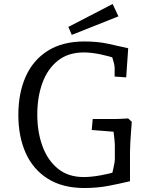

<svg xmlns="http://www.w3.org/2000/svg" viewBox="-20 -928 763 963"><path d="M403 15Q294 15 220 -31.5Q146 -78 109 -160.5Q72 -243 72 -352Q72 -461 109 -544Q146 -627 220 -673.5Q294 -720 403 -720Q468 -720 520 -709Q572 -698 623 -686L613 -540L555 -544V-590Q555 -601 547.5 -625.5Q540 -650 535 -666L563 -634Q529 -646 483.5 -655.5Q438 -665 400 -665Q322 -665 270 -623.5Q218 -582 192.5 -511.5Q167 -441 167 -353Q167 -266 193 -195Q219 -124 270.5 -82Q322 -40 400 -40Q435 -40 481.5 -48Q528 -56 564 -68L538 -36Q543 -59 549.5 -88Q556 -117 556 -128V-196Q556 -209 554 -229Q552 -249 549.5 -268Q547 -287 545 -298L580 -265L440 -276L445 -331H556Q566 -331 586 -332Q606 -333 623 -334L641 -317Q639 -292 637 -264.5Q635 -237 633.5 -211Q632 -185 632 -164V-19Q582 -7 525 4Q468 15 403 15ZM340 -753 323 -793 545 -908 574 -846Z"/></svg>

Font: Andada Pro
Style: Regular
Weight: 400
Designer: Carolina Giovagnoli
Foundry: Huerta Tipografica
Version: Version 3.003